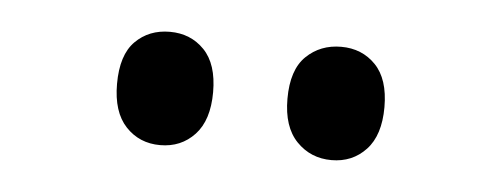

<svg xmlns="http://www.w3.org/2000/svg" viewBox="-26 -791 552 211"><g transform="rotate(5 250.0 -685.5)"><path d="M344 -623Q321 -623 305.5 -639Q290 -655 290 -686Q290 -718 305.5 -733Q321 -748 344 -748Q367 -748 382 -732.5Q397 -717 397 -686Q397 -655 382 -639Q367 -623 344 -623ZM155 -623Q132 -623 117 -639Q102 -655 102 -686Q102 -718 117 -733Q132 -748 155 -748Q178 -748 193 -732.5Q208 -717 208 -686Q208 -655 193 -639Q178 -623 155 -623Z"/></g></svg>

Font: Noto Sans Mono ExtraCondensed Medium
Style: Regular
Weight: 500
Width: 2
Designer: Monotype Design Team
Foundry: Monotype Imaging Inc.
Version: Version 2.014